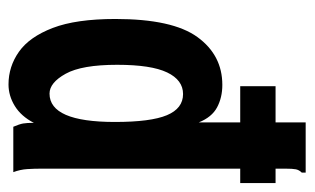

<svg xmlns="http://www.w3.org/2000/svg" viewBox="-160 -550 721 440"><g transform="rotate(90 200.0 -329.5)"><path d="M173 11Q132 11 98 -13Q64 -37 43.5 -90.5Q23 -144 23 -234Q23 -365 64.5 -422Q106 -479 174 -479Q203 -479 225.5 -467Q248 -455 260 -425V-670H375V-661Q369 -655 367.5 -647.5Q366 -640 366 -624V-64Q366 -48 367 -32Q368 -16 374 0H270Q264 -14 262.5 -22.5Q261 -31 261 -47Q246 -18 222.5 -3.5Q199 11 173 11ZM194 -83Q259 -83 259 -233Q259 -315 243.5 -352Q228 -389 195 -389Q163 -389 145.5 -352.5Q128 -316 128 -238Q128 -157 148.5 -120Q169 -83 194 -83ZM177 -520V-601H399V-520Z"/></g></svg>

Font: Inconsolata Condensed ExtraBold
Style: Regular
Weight: 800
Width: 3
Monospace: yes
Designer: Raph Levien, Cyreal, Brenton Simpson
Foundry: Raph Levien, Cyreal, Google
Version: Version 3.001; ttfautohint (v1.8.2.53-6de2)